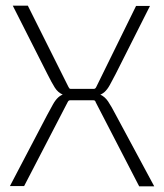

<svg xmlns="http://www.w3.org/2000/svg" viewBox="-20 -656 578 676"><path d="M319 -350 459 -635H508L387 -395Q375 -372 366.5 -356.5Q358 -341 348 -332Q338 -323 322 -319Q306 -315 280 -315H255Q220 -315 202 -322.5Q184 -330 173 -347.5Q162 -365 147 -395L25 -636H78L221 -350Q223 -346 224.5 -344.5Q226 -343 230 -343H310Q316 -343 319 -350ZM280 -331Q315 -331 332 -323.5Q349 -316 360.5 -299Q372 -282 388 -251L523 0H470L317 -296Q316 -300 314 -301.5Q312 -303 308 -303H228Q224 -303 222 -301.5Q220 -300 218 -296L65 -1H15L146 -251Q158 -273 166.5 -288.5Q175 -304 185.5 -313.5Q196 -323 212.5 -327Q229 -331 255 -331Z"/></svg>

Font: Gemunu Libre ExtraLight ExtraLight
Style: Regular
Weight: 250
Version: Version 1.100